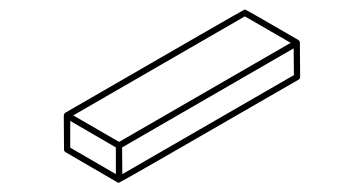

<svg xmlns="http://www.w3.org/2000/svg" viewBox="-20 -312 772 407"><path d="M232.4 75.2H230L119.1 10.7Q115.7 8.8 115.7 4.9L115.2 -67.4L115.7 -67.9Q115.7 -71.3 118.7 -73.2Q497.1 -292 499 -292Q501 -292 612.8 -227.1L613.3 -226.1H613.8V-225.6H614.3V-225.1L615.2 -224.6L615.7 -221.7L616.2 -148.9Q616.2 -145 612.8 -143.1Q234.9 75.2 232.4 75.2ZM225.6 57.1V0.5L128.9 -55.7V1ZM232.4 -11.2 596.2 -221.2 499 -277.3 135.3 -67.4ZM239.3 57.1 603 -152.8 602.5 -209.5 238.8 0.5Z"/></svg>

Font: 3D Isometric
Style: Regular
Weight: 400
Designer: GGBotNet
Version: 1.10